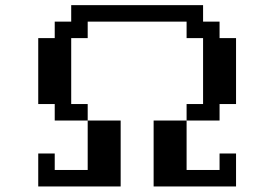

<svg xmlns="http://www.w3.org/2000/svg" viewBox="-20 -832 1040 728"><path d="M125 -250H187.5V-187.5H312.5V-375H437.5V-125H125ZM562.5 -375H687.5V-187.5H812.5V-250H875V-125H562.5ZM187.5 -437.5H125V-687.5H187.5V-750H250V-812.5H750V-750H812.5V-687.5H875V-437.5H812.5V-375H687.5V-437.5H750V-687.5H687.5V-750H312.5V-687.5H250V-437.5H312.5V-375H187.5Z"/></svg>

Font: HE신이문
Style: regular
Weight: 500
Monospace: yes
Designer: Taeyun An (WindowsTiger)
Version: v1.1